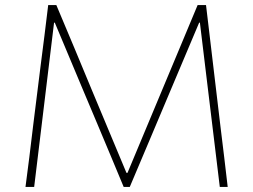

<svg xmlns="http://www.w3.org/2000/svg" viewBox="-20 -733 993 753"><path d="M80 0Q87.5 -59.5 95 -116.5Q102 -173.5 110 -240.5L139 -473Q147.5 -539 154.5 -594.5Q161 -650 169 -713H201Q238 -625.5 272.5 -542.8Q307 -460 341 -378L476 -55H480L615 -378Q649.5 -460.5 684 -543Q718.5 -625.5 755 -713H788Q795.5 -651 802 -595.5Q808.5 -539.5 816.5 -473.5L844.5 -238Q852.5 -173.5 859.2 -117.2Q866 -61 873 0H842Q828.5 -110.5 816.5 -210.5Q804.5 -310 794 -396L764 -644H761L648 -376.5Q607 -279.5 566 -182Q524.5 -84 489 0H465Q443.5 -52 417 -115.2Q390.5 -178.5 362.5 -245.2Q334.5 -312 308 -374.5L195 -644H192L162 -396Q151.5 -310 139.5 -210.2Q127.5 -110.5 114 0Z"/></svg>

Font: Heraclito Thin
Style: Regular
Weight: 100
Designer: Kostas Bartsokas (font) & Cristiano Sobral (main changes)
Foundry: Kostas Bartsokas (font) & Cristiano Sobral (main changes)
Version: Version 1.00;July 8, 2020;FontCreator 13.0.0.2655 64-bit